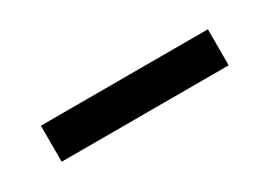

<svg xmlns="http://www.w3.org/2000/svg" viewBox="-15 -441 516 367"><g transform="rotate(-30 243.0 -258.0)"><path d="M58.6 -218.8H427.2V-298.3H58.6Z"/></g></svg>

Font: Arbutus Slab
Style: Regular
Weight: 400
Designer: Karolina Lach
Foundry: Karolina Lach
Version: Version 1.001